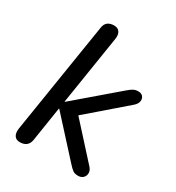

<svg xmlns="http://www.w3.org/2000/svg" viewBox="-173 -818 854 931"><g transform="rotate(30 254.0 -352.5)"><path d="M79 7Q58 7 48.5 -7Q39 -21 42 -46L141 -668Q144 -691 157.5 -701.5Q171 -712 193 -712Q214 -712 224 -698Q234 -684 230 -658L169 -272H171L400 -468Q415 -481 426.5 -487.5Q438 -494 454 -494Q472 -494 480.5 -483.5Q489 -473 487 -458Q485 -443 470 -429L235 -226L237 -273L432 -58Q444 -44 443.5 -28.5Q443 -13 432.5 -3Q422 7 405 7Q386 7 375 -1Q364 -9 348 -27L164 -229H162L132 -37Q125 7 79 7Z"/></g></svg>

Font: Nunito Medium
Style: Italic
Weight: 500
Designer: Vernon Adams
Foundry: Vernon Adams
Version: Version 3.601